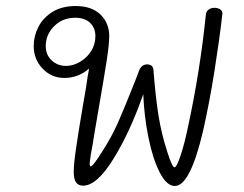

<svg xmlns="http://www.w3.org/2000/svg" viewBox="-20 -623 811 638"><path d="M719 -577Q709 -490 692.5 -386Q676 -282 655 -189Q612 -5 561 -5Q534 -5 511 -49.5Q488 -94 473.5 -165Q459 -236 456 -310Q413 -186 357.5 -96Q302 -6 256 -6Q241 -6 233 -16.5Q225 -27 225 -53Q225 -78 233.5 -135.5Q242 -193 255 -269L260 -298Q267 -336 271 -367L276 -395Q240 -364 194 -364Q151 -364 121.5 -395Q92 -426 92 -470Q92 -503 107.5 -533.5Q123 -564 154.5 -583.5Q186 -603 231 -603Q285 -603 314 -574.5Q343 -546 343 -503Q343 -477 334.5 -421.5Q326 -366 308 -263L295 -187L288 -144Q280 -102 278.5 -86Q277 -70 281 -70Q289 -70 320 -120Q351 -168 372.5 -216.5Q394 -265 433 -364L442 -388Q450 -409 469 -409Q489 -409 490 -389Q497 -300 506.5 -240Q516 -180 536 -118Q552 -67 560 -67Q567 -67 580 -106Q593 -145 604 -198Q645 -387 664 -574Q665 -585 673 -591Q681 -597 693 -597Q704 -597 712 -591.5Q720 -586 719 -577ZM297 -503Q297 -530 279.5 -547Q262 -564 230 -564Q188 -564 160 -536Q132 -508 132 -470Q132 -441 151.5 -422.5Q171 -404 200 -404Q222 -404 245 -417Q268 -430 282.5 -452.5Q297 -475 297 -503Z"/></svg>

Font: Mali Light
Style: Italic
Weight: 300
Italic angle: -10°
Version: Version 1.000; ttfautohint (v1.6)